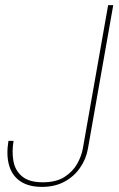

<svg xmlns="http://www.w3.org/2000/svg" viewBox="-20 -724 466 751"><path d="M304 -143 403 -704H423L324 -143Q317 -102 293 -67.5Q269 -33 231.5 -13Q194 7 144 7Q92 7 59.5 -15Q27 -37 15.5 -77.5Q4 -118 13 -173H33Q26 -131 32.5 -94Q39 -57 66.5 -34Q94 -11 147 -11Q200 -11 232.5 -32Q265 -53 282 -83.5Q299 -114 304 -143Z"/></svg>

Font: Poppins Variable
Style: Italic
Weight: 100
Italic angle: -10°
Designer: Jonny Pinhorn
Foundry: Indian Type Foundry
Version: Version 6.000